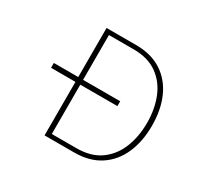

<svg xmlns="http://www.w3.org/2000/svg" viewBox="-138 -828 1052 1006"><g transform="rotate(30 388.0 -325.0)"><path d="M491.7 -353V-323.7H90.3V-353ZM700.2 -324.7Q700.2 -229 667.7 -155.8Q635.3 -82.5 572 -41.3Q508.8 0 416.5 0H237.8V-649.9H416.5Q508.8 -649.9 572 -608.6Q635.3 -567.4 667.7 -494.1Q700.2 -420.9 700.2 -324.7ZM670.4 -324.7Q670.4 -408.2 643.1 -476.1Q615.7 -543.9 559.6 -584Q503.4 -624 416.5 -624H267.1V-25.4H416.5Q503.4 -25.4 559.6 -65.7Q615.7 -106 643.1 -173.8Q670.4 -241.7 670.4 -324.7Z"/></g></svg>

Font: Estedad-FD Thin
Style: Regular
Weight: 100
Designer: Amin Abedi
Version: Version 7.3